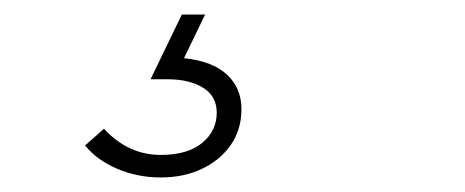

<svg xmlns="http://www.w3.org/2000/svg" viewBox="-20 -20 640 264"><path d="M201 224Q169 224 141 212Q113 200 97 180L123 157Q156 193 201 193Q238 193 258 176.5Q278 160 278 135Q278 112 259 100.5Q240 89 211 89H187L230 0H262L233 60Q272 64 292 82.5Q312 101 312 130Q312 158 297.5 179Q283 200 258 212Q233 224 201 224Z"/></svg>

Font: Red Hat Display VF
Style: Italic
Weight: 300
Italic angle: -12°
Designer: Pentagram, MCKL
Foundry: Pentagram, MCKL
Version: Version 1.023